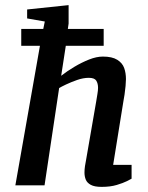

<svg xmlns="http://www.w3.org/2000/svg" viewBox="-20 -724 580 750"><path d="M377 6Q349 6 334.5 -2Q320 -10 315 -22.5Q310 -35 310 -50Q310 -62 312 -75.5Q314 -89 316 -98L356 -329Q358 -342 360.5 -356.5Q363 -371 363 -381Q363 -398 356 -409Q349 -420 327 -420Q305 -420 281 -411.5Q257 -403 238 -394Q219 -385 211 -380L154 0H40L136 -545H63V-611H149L155 -640L86 -652V-687L248 -704V-632L245 -611H385V-545H237L219 -428Q242 -446 270.5 -463Q299 -480 328 -491.5Q357 -503 382 -503Q418 -503 438 -490.5Q458 -478 465 -458.5Q472 -439 472 -415Q472 -405 470.5 -388Q469 -371 466.5 -354.5Q464 -338 462 -328L422 -80H494V-26Q491 -24 476 -16.5Q461 -9 436 -1.5Q411 6 377 6Z"/></svg>

Font: Faustina SemiBold
Style: Italic
Weight: 600
Italic angle: -8°
Designer: Alfonso Garcia
Foundry: http://www.omnibus-type.com
Version: Version 1.200